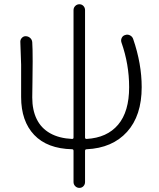

<svg xmlns="http://www.w3.org/2000/svg" viewBox="-20 -706 770 927"><path d="M566.4 -501Q562.5 -512.7 567.9 -523.4Q573.2 -534.2 585 -537.1Q596.7 -541 607.9 -535.2Q619.1 -529.3 623 -517.6Q664.1 -398.4 664.1 -285.2Q664.1 -147.5 593.3 -69.3Q522.5 8.8 398.4 14.6Q390.6 14.6 390.6 22.5V172.9Q390.6 184.6 382.8 192.9Q375 201.2 363.3 201.2Q351.6 201.2 343.3 192.9Q335 184.6 335 172.9V22.5Q335 14.6 328.1 14.6Q208 11.7 145 -54.7Q82 -121.1 82 -237.3V-393.6L78.1 -504.9Q78.1 -514.6 85 -522.5Q92.8 -531.2 103.5 -531.2Q116.2 -531.2 125.5 -522.9Q134.8 -514.6 135.7 -502Q137.7 -473.6 137.7 -410.2Q137.7 -373 136.7 -310.1Q135.7 -247.1 135.7 -235.4Q135.7 -174.8 157.2 -130.9Q178.7 -86.9 222.2 -62.5Q265.6 -38.1 328.1 -35.2Q335 -35.2 335 -42V-657.2Q335 -668.9 343.3 -677.2Q351.6 -685.5 363.3 -685.5Q375 -685.5 382.8 -677.2Q390.6 -668.9 390.6 -657.2V-42Q390.6 -35.2 398.4 -35.2Q497.1 -41 550.3 -104Q603.5 -167 603.5 -285.2Q603.5 -395.5 566.4 -501Z"/></svg>

Font: irohamaru Light
Style: Regular
Weight: 200
Designer: [Source Han Sans]
Ryoko NISHIZUKA  (kana & ideographs); Paul D. Hunt (Latin, Greek & Cyrillic); Wenlong ZHANG  (bopomofo
Version: Version 1.01